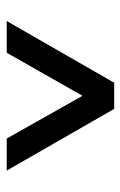

<svg xmlns="http://www.w3.org/2000/svg" viewBox="89 -848 369 588"><g transform="rotate(90 274.0 -554.5)"><path d="M44.9 -390.1 233.9 -719.2H314L502.9 -390.1H404.8L273.9 -622.1L142.1 -390.1Z"/></g></svg>

Font: Prompt
Style: Regular
Weight: 400
Designer: Katatrad Team
Foundry: CadsonDemak
Version: Version 1.000;PS 001.000;hotconv 1.0.88;makeotf.lib2.5.64775